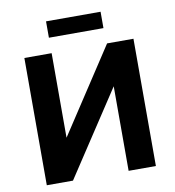

<svg xmlns="http://www.w3.org/2000/svg" viewBox="-93 -958 947 1040"><g transform="rotate(-10 380.0 -437.5)"><path d="M80 -700H230V-235L535 -700H680V0H530V-465L224 0H80ZM230 -875H530V-785H230Z"/></g></svg>

Font: Golos Text DemiBold
Style: Regular
Weight: 600
Designer: A.Korolkova, Vitaly Kuzmin
Foundry: ParaType Ltd
Version: Version 2.002